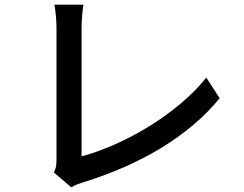

<svg xmlns="http://www.w3.org/2000/svg" viewBox="-20 -771 1040 819"><path d="M210 -35 284 28C303 16 322 11 334 7C577 -68 784 -189 917 -352L860 -440C734 -282 507 -152 328 -104C328 -166 328 -549 328 -651C328 -684 331 -720 336 -751H212C217 -728 221 -682 221 -650C221 -548 221 -159 221 -91C221 -70 220 -55 210 -35Z"/></svg>

Font: Noto Sans JP Medium
Style: Regular
Weight: 500
Designer: Ryoko NISHIZUKA 西塚涼子 (kana, bopomofo & ideographs); Paul D. Hunt (Latin, Greek & Cyrillic); Sandoll Communications 산돌커뮤니
Foundry: Adobe
Version: Version 2.004;hotconv 1.0.118;makeotfexe 2.5.65603